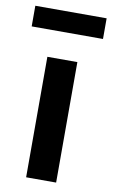

<svg xmlns="http://www.w3.org/2000/svg" viewBox="-91 -726 451 769"><g transform="rotate(10 134.0 -341.5)"><path d="M279 -683V-599H-11V-683ZM194 -490V0H72V-490Z"/></g></svg>

Font: Exo 2 Semi Bold
Style: Regular
Weight: 600
Designer: Natanael Gama
Version: Version 1.001;PS 001.001;hotconv 1.0.88;makeotf.lib2.5.64775